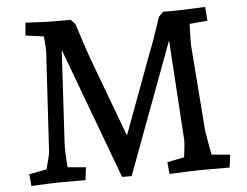

<svg xmlns="http://www.w3.org/2000/svg" viewBox="-51 -773 1084 841"><g transform="rotate(-5 491.0 -352.5)"><path d="M49 -47 126 -62Q143 -123 144 -139L169 -567Q171 -589 165 -643L85 -654L90 -710Q183 -705 205 -705H289L308 -684Q350 -552 359 -530L490 -179L623 -538Q636 -567 675 -685L695 -705H727Q775 -705 857 -709L880 -710L885 -649L806 -642Q806 -623 805 -614Q803 -552 805 -536L833 -169Q834 -160 844 -105L852 -63L933 -56L926 0H796Q774 0 661 5L656 -47L731 -62Q739 -120 738 -139L710 -578L495 0H453L238 -577L215 -169Q213 -130 219 -63L299 -56L292 0H175Q154 0 54 5Z"/></g></svg>

Font: Andada Pro Medium
Style: Regular
Weight: 500
Designer: Carolina Giovagnoli
Foundry: Huerta Tipografica
Version: Version 3.005; ttfautohint (v1.8.4)